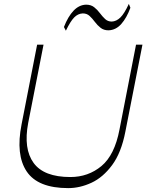

<svg xmlns="http://www.w3.org/2000/svg" viewBox="-20 -960 753 988"><path d="M331 8Q175 8 117.5 -77.5Q60 -163 91 -320L171 -730H204L125 -327Q100 -194 153 -121.5Q206 -49 342 -49Q434 -49 502 -105.5Q570 -162 595 -294L680 -730H713L625 -282Q604 -174 557 -110.5Q510 -47 450.5 -19.5Q391 8 331 8ZM319 -802 309 -821Q330 -875 358.5 -905Q387 -935 423 -936Q448 -936 464.5 -923Q481 -910 494 -892.5Q507 -875 521 -862Q535 -849 555 -849Q579 -850 599.5 -870Q620 -890 643 -940L651 -920Q632 -868 604 -836.5Q576 -805 538 -804Q514 -804 497.5 -817Q481 -830 468 -847.5Q455 -865 441 -878Q427 -891 406 -891Q381 -890 361.5 -870Q342 -850 319 -802Z"/></svg>

Font: Savate ExtraLight
Style: Italic
Weight: 200
Italic angle: -11°
Designer: Max Esnée
Foundry: Plomb Type
Version: Version 2.000